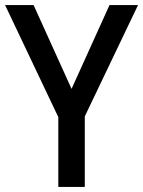

<svg xmlns="http://www.w3.org/2000/svg" viewBox="-20 -734 562 754"><path d="M261 -385 410 -714H522L313 -277V0H209V-274L0 -714H112Z"/></svg>

Font: Noto Sans Gurmukhi UI SemiCondensed Medium
Style: Regular
Weight: 500
Width: 4
Designer: Jelle Bosma - Monotype Design Team
Foundry: Monotype Imaging Inc.
Version: Version 2.004; ttfautohint (v1.8.4.7-5d5b)